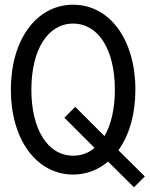

<svg xmlns="http://www.w3.org/2000/svg" viewBox="-20 -730 634 814"><path d="M548 64 594 18 482 -93C528 -157 554 -246 554 -350C554 -562 445 -710 290 -710C135 -710 26 -562 26 -350C26 -138 135 10 290 10C347 10 397 -10 438 -45ZM290 -70C183 -70 113 -180 113 -350C113 -520 183 -630 290 -630C397 -630 467 -520 467 -350C467 -269 451 -201 423 -153L299 -277L253 -231L381 -103C355 -81 325 -70 290 -70Z"/></svg>

Font: CommitMono-dimboump
Style: Regular
Weight: 400
Monospace: yes
Designer: Eigil Nikolajsen
Foundry: Eigil Nikolajsen
Version: Version 1.143